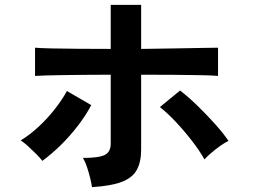

<svg xmlns="http://www.w3.org/2000/svg" viewBox="-20 -768 1040 789"><path d="M358 1Q356 -14 350.5 -36.5Q345 -59 337.5 -81.5Q330 -104 321 -119Q387 -119 411 -131.5Q435 -144 435 -178V-461Q389 -461 340 -460.5Q291 -460 246.5 -459.5Q202 -459 169.5 -458Q137 -457 124 -456V-572Q145 -570 193.5 -569Q242 -568 305.5 -567.5Q369 -567 435 -567V-748H560V-567Q628 -568 694 -569Q760 -570 809.5 -571Q859 -572 876 -572V-456Q857 -458 809 -459Q761 -460 696 -460.5Q631 -461 560 -461V-153Q560 -103 542.5 -70.5Q525 -38 481.5 -21Q438 -4 358 1ZM154 -107Q145 -119 128.5 -135.5Q112 -152 95 -167.5Q78 -183 65 -191Q103 -214 139.5 -248Q176 -282 206 -320.5Q236 -359 255 -394L355 -336Q333 -294 299.5 -250.5Q266 -207 228 -170Q190 -133 154 -107ZM820 -113Q802 -146 770.5 -187Q739 -228 703.5 -266Q668 -304 637 -328L720 -396Q754 -370 792 -333Q830 -296 864 -258Q898 -220 919 -189Q904 -182 885 -168.5Q866 -155 848.5 -140Q831 -125 820 -113Z"/></svg>

Font: Zen Kaku Gothic New
Style: Bold
Weight: 700
Designer: Yoshimichi Ohira
Foundry: Positype
Version: Version 1.002